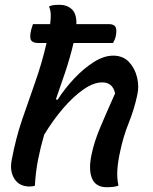

<svg xmlns="http://www.w3.org/2000/svg" viewBox="-20 -777 640 804"><path d="M104 4Q61 4 40.5 -28Q20 -60 29 -107Q46 -198 73 -277Q100 -356 127.5 -433.5Q155 -511 175 -597H140Q118 -597 110.5 -608Q103 -619 110 -650Q112 -658 114.5 -665Q117 -672 118 -676H190Q193 -698 192.5 -716.5Q192 -735 185 -750Q196 -755 206.5 -756Q217 -757 229 -757Q260 -757 280.5 -738.5Q301 -720 300 -676H436Q457 -676 463.5 -664.5Q470 -653 465 -627Q464 -621 461 -613Q458 -605 453 -597H288Q273 -534 253.5 -476Q234 -418 214 -361L221 -359Q251 -406 290.5 -448Q330 -490 372.5 -517Q415 -544 454 -544Q495 -544 520 -517.5Q545 -491 554 -453Q563 -415 555 -380Q542 -319 519 -262Q496 -205 483 -142Q474 -102 471.5 -67.5Q469 -33 476 0Q467 4 454 5.5Q441 7 427 7Q381 7 365.5 -29.5Q350 -66 363 -128Q374 -183 401 -246.5Q428 -310 462 -386Q452 -432 408 -432Q372 -432 329.5 -402.5Q287 -373 244.5 -323.5Q202 -274 165 -213Q150 -162 139.5 -109Q129 -56 126 1Q116 4 104 4Z"/></svg>

Font: Recursive Sn Csl St Med
Style: Italic
Weight: 500
Italic angle: -15°
Version: Version 1.079;hotconv 1.0.112;makeotfexe 2.5.65598; ttfautoh